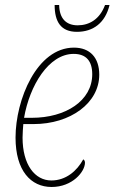

<svg xmlns="http://www.w3.org/2000/svg" viewBox="-20 -736 457 766"><path d="M287 -609C352 -609 400 -645 417 -716H399C378 -659 336 -635 290 -635C245 -635 217 -661 216 -716H198C198 -649 223 -609 287 -609ZM186 10C269 10 319 -51 319 -87C319 -93 316 -99 312 -100C287 -54 243 -16 185 -16C119 -16 70 -79 70 -187C70 -203 72 -230 73 -241H114C261 -241 376 -325 376 -438C376 -506 339 -546 275 -546C127 -546 42 -338 42 -187C42 -55 103 10 186 10ZM107 -266H76C98 -394 174 -521 274 -521C324 -521 348 -492 348 -440C348 -334 242 -266 107 -266Z"/></svg>

Font: Noto Serif SemiCondensed Thin
Style: Italic
Weight: 100
Width: 4
Italic angle: -12°
Designer: Monotype Design Team
Foundry: Monotype Imaging Inc.
Version: Version 2.013